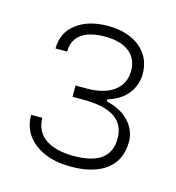

<svg xmlns="http://www.w3.org/2000/svg" viewBox="-67 -892 444 483"><g transform="rotate(15 155.5 -650.0)"><path d="M157.7 -833.5C124 -833.5 96.7 -825.7 75.7 -809.6C54.7 -793.5 44.4 -772 44.4 -744.6H74.7C74.7 -785.2 105 -805.7 157.7 -805.7C210.9 -805.7 242.7 -782.2 242.7 -739.3C242.7 -694.3 207 -667.5 146.5 -667.5H117.2V-638.2H146.5C218.3 -638.2 253.9 -614.3 253.9 -565.9C253.9 -518.6 222.2 -495.1 158.2 -495.1C95.7 -495.1 57.6 -520 57.6 -567.4H28.3C28.3 -536.6 40.5 -512.2 64.5 -494.1C88.4 -476.1 119.6 -467.3 158.2 -467.3C237.8 -467.3 283.7 -502.4 283.7 -565.4C283.7 -603 255.9 -637.7 203.6 -649.4V-654.8C250 -668 272.9 -702.6 272.9 -739.3C272.9 -768.1 262.2 -791 241.2 -808.1C219.7 -825.2 191.9 -833.5 157.7 -833.5Z"/></g></svg>

Font: Estedad Thin
Style: Regular
Weight: 100
Designer: Amin Abedi
Version: Version 7.3